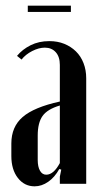

<svg xmlns="http://www.w3.org/2000/svg" viewBox="-20 -648 349 677"><path d="M20 -142Q20 -201 60 -235.5Q100 -270 191 -290V-419Q191 -448 176.5 -464Q162 -480 138 -480Q117 -480 93.5 -468Q70 -456 56 -438L40 -451Q59 -474 88 -488.5Q117 -503 154 -503Q183 -503 206.5 -493.5Q230 -484 247.5 -467Q265 -450 274.5 -425.5Q284 -401 284 -372V0H191V-25L196 -50L189 -52Q173 -23 150 -7Q127 9 102 9Q66 9 43 -20.5Q20 -50 20 -98ZM143 -32Q169 -32 191 -73V-276Q147 -263 130 -239Q113 -215 113 -170V-84Q113 -60 121 -46Q129 -32 143 -32ZM230 -606H78V-628H230Z"/></svg>

Font: Moniqa Narrow Heading
Style: Bold
Weight: 700
Width: 4
Designer: Rajesh Rajput
Foundry: Rajesh Rajput
Version: Version 1.000